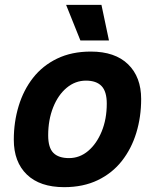

<svg xmlns="http://www.w3.org/2000/svg" viewBox="-20 -761 640 793"><path d="M245 12Q145 12 91 -40Q37 -92 37 -184Q37 -257 57 -323Q77 -389 116.5 -439.5Q156 -490 216 -519Q276 -548 355 -548Q455 -548 509 -495.5Q563 -443 563 -352Q563 -278 543 -212.5Q523 -147 483.5 -96.5Q444 -46 384 -17Q324 12 245 12ZM265 -108Q309 -108 344 -137.5Q379 -167 400 -218Q421 -269 421 -333Q421 -383 399.5 -405.5Q378 -428 335 -428Q291 -428 255.5 -398.5Q220 -369 199.5 -317.5Q179 -266 179 -202Q179 -151 200.5 -129.5Q222 -108 265 -108ZM312 -594 253 -741H399L430 -594Z"/></svg>

Font: Geist Mono
Style: Bold Italic
Weight: 700
Italic angle: -12°
Monospace: yes
Designer: Basement.studio, Andrés Briganti, Mateo Zaragoza
Foundry: Basement.studio, Vercel, Andrés Briganti, Guido Ferreyra, Mateo Zaragoza
Version: Version 1.500; ttfautohint (v1.8.4.7-5d5b)